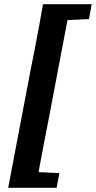

<svg xmlns="http://www.w3.org/2000/svg" viewBox="-20 -736 457 915"><path d="M19 159 125 -398Q136 -451 146 -504Q156 -557 166 -610Q176 -663 185 -716H316L210 -158Q200 -106 189.5 -53Q179 0 169.5 53Q160 106 150 159ZM83 159 98 82H118L263 89L250 159ZM236 -638 251 -716H417L404 -645L256 -638Z"/></svg>

Font: Source Serif 4 ExtraBold
Style: Italic
Weight: 800
Italic angle: -12°
Designer: Frank Grießhammer
Foundry: Adobe Systems Incorporated
Version: Version 4.004;hotconv 1.0.116;makeotfexe 2.5.65601